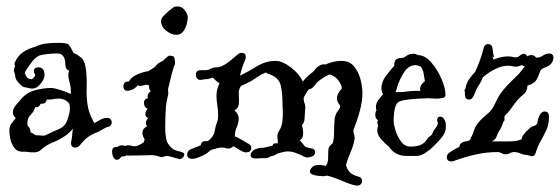

<svg xmlns="http://www.w3.org/2000/svg" viewBox="-20 -486 1738 596"><path d="M49 -15Q34 -15 25 -26.5Q16 -38 12.5 -53Q9 -68 9 -80Q9 -93 15 -101.5Q21 -110 29 -119L28 -120Q20 -128 20 -137Q20 -149 29.5 -160Q39 -171 46 -179Q63 -199 89 -206Q115 -213 140 -213Q146 -213 165 -207.5Q184 -202 200 -194Q200 -203 199.5 -211.5Q199 -220 196 -230Q195 -235 193.5 -241Q192 -247 192 -253Q192 -260 195 -266Q183 -271 183 -284Q183 -320 158 -320Q127 -320 103 -314Q90 -308 81 -296.5Q72 -285 59 -265Q57 -261 57 -259Q59 -255 60.5 -251.5Q62 -248 64 -245Q71 -240 80 -240Q80 -240 84.5 -245Q89 -250 89 -251V-255Q85 -260 85 -265Q85 -277 100 -277Q107 -277 112.5 -272Q118 -267 118 -255V-251Q118 -241 106 -226Q94 -211 80 -211Q75 -211 69.5 -212.5Q64 -214 59 -215Q55 -215 51 -217Q47 -219 42 -225Q36 -230 31.5 -237Q27 -244 27 -253Q26 -258 24.5 -261.5Q23 -265 23 -266Q23 -271 24.5 -274.5Q26 -278 27 -281Q23 -288 27 -294Q36 -314 53 -325Q70 -336 90 -341Q106 -349 123.5 -351Q141 -353 162 -353Q188 -353 193.5 -347Q199 -341 208 -322Q227 -313 235.5 -303.5Q244 -294 247 -268Q250 -242 249 -215Q248 -188 251.5 -162.5Q255 -137 268 -113Q269 -110 273 -104Q282 -109 291 -114Q300 -119 310 -120H313Q320 -120 323.5 -115.5Q327 -111 327 -106Q327 -102 324 -97.5Q321 -93 315 -92Q309 -91 296 -83Q283 -75 271 -71Q258 -65 248 -56.5Q238 -48 227 -34Q221 -28 214 -28Q198 -28 201 -47Q202 -49 203.5 -61Q205 -73 206 -87Q200 -78 189.5 -69.5Q179 -61 160 -51Q158 -50 152.5 -47.5Q147 -45 144 -44Q134 -40 125 -34.5Q116 -29 107 -21Q103 -17 97.5 -15Q92 -13 83 -13Q79 -13 73 -13.5Q67 -14 60 -15ZM114 -65Q119 -65 121 -66Q147 -79 161 -84.5Q175 -90 182.5 -100.5Q190 -111 196 -138Q196 -140 196.5 -142.5Q197 -145 197 -149Q197 -162 194 -166Q181 -180 163 -180Q153 -180 143.5 -178Q134 -176 125 -177Q123 -164 111 -164H106Q102 -153 92 -153H89Q85 -139 75 -129.5Q65 -120 65 -104V-97Q75 -87 75 -75Q81 -73 85.5 -69.5Q90 -66 94 -66H95Z M527 -378Q512 -378 496 -390.5Q480 -403 480 -421Q480 -429 489 -438Q498 -447 504 -452L518 -463Q520 -465 524.5 -465.5Q529 -466 532 -466Q545 -466 554 -453.5Q563 -441 563 -432Q563 -424 559.5 -411Q556 -398 548.5 -388Q541 -378 527 -378ZM537 8Q537 8 531 6Q529 6 526 5Q523 4 520 3Q513 1 507 -0.5Q501 -2 499 -2Q495 -2 489 0Q483 2 481 2Q480 2 477.5 1Q475 0 474 0Q471 -1 468 -2Q465 -3 461 -3Q456 -5 449 -4.5Q442 -4 439 -4L378 -3Q375 -3 374 -4Q366 0 360 0H357Q350 10 343 10Q336 10 332 2Q328 -6 328 -16Q328 -30 342 -30H345Q351 -35 359 -35Q362 -35 368 -33Q374 -35 378 -35Q384 -35 388.5 -33.5Q393 -32 399 -32Q404 -32 412 -36Q420 -40 426 -44L429 -53Q422 -65 422 -74Q422 -86 436 -94Q433 -100 433 -105Q433 -112 440 -119Q431 -124 431 -132Q431 -137 435 -144Q437 -146 438 -148Q427 -153 427 -167Q427 -179 439 -181Q439 -183 438.5 -184Q438 -185 438 -186Q438 -192 441 -196Q444 -200 448 -203Q441 -211 443 -220Q439 -224 430 -222Q429 -222 428 -221.5Q427 -221 425 -221Q419 -219 417 -219L407 -221Q405 -219 405 -218Q394 -208 385.5 -206Q377 -204 377 -204Q363 -204 363 -219Q363 -224 366.5 -228.5Q370 -233 377 -233H380Q388 -247 406 -255Q424 -263 440 -265Q445 -268 450 -271Q455 -274 459 -277Q461 -278 462.5 -280Q464 -282 465 -283L467 -285Q468 -286 468 -286.5Q468 -287 468 -287L476 -292L485 -297Q486 -297 490 -301Q493 -304 498.5 -309Q504 -314 508 -313Q518 -313 520.5 -308Q523 -303 523 -295Q524 -288 523 -286Q522 -285 520.5 -281.5Q519 -278 517 -270Q513 -257 509.5 -241.5Q506 -226 502 -211Q501 -207 502 -202.5Q503 -198 502 -193Q500 -183 498 -173.5Q496 -164 495 -154Q494 -142 493.5 -124.5Q493 -107 493 -93.5Q493 -80 493 -77Q493 -74 494.5 -64Q496 -54 498 -47Q504 -33 519 -22Q521 -21 524 -20Q527 -19 529 -18L541 -15Q545 -14 548.5 -12Q552 -10 552 -7V-6Q552 -1 547 3.5Q542 8 537 8Z M1085 90Q1069 87 1043.5 76Q1018 65 995 59Q989 61 984 61Q979 61 969 60Q959 59 950.5 56Q942 53 942 46Q942 41 948 34Q955 26 970 26Q981 26 991 29Q998 22 998.5 6Q999 -10 999 -17Q999 -26 1003 -31.5Q1007 -37 1011 -40L1013 -42Q1017 -56 1017 -75.5Q1017 -95 1018.5 -113Q1020 -131 1029 -142Q1032 -146 1031.5 -145Q1031 -144 1033 -148Q1039 -156 1032.5 -163Q1026 -170 1026 -182Q1026 -187 1029 -194Q1032 -201 1039 -209Q1041 -211 1041 -211.5Q1041 -212 1041 -212Q1041 -221 1031 -235.5Q1021 -250 1003 -255Q993 -251 983 -244.5Q973 -238 964 -230Q959 -223 954.5 -218Q950 -213 946 -211Q945 -210 942 -209.5Q939 -209 937 -207Q929 -195 923 -184Q922 -174 925.5 -165Q929 -156 927 -143Q926 -133 925.5 -119Q925 -105 917 -97L918 -95Q919 -91 920 -84.5Q921 -78 921 -72Q921 -65 918.5 -59Q916 -53 910 -51Q916 -45 918 -42L922 -37Q927 -30 932 -29L943 -26Q958 -25 958 -14Q958 -1 941 2Q940 2 938.5 2.5Q937 3 935 3Q927 3 914 -5Q904 -9 894.5 -12.5Q885 -16 874 -16Q865 -16 856.5 -13.5Q848 -11 840 -9Q836 -5 829 -3Q822 -1 816 1Q813 5 805 5H793Q787 5 782 5.5Q777 6 775 6Q758 6 758 -4Q758 -11 764 -17Q770 -23 777 -24Q782 -27 789 -27Q799 -27 808 -29.5Q817 -32 826 -34L829 -40Q832 -41 835.5 -41Q839 -41 842 -41Q843 -47 842 -52.5Q841 -58 841 -63Q841 -71 847 -81Q854 -92 856 -105.5Q858 -119 858 -133Q858 -141 857.5 -148.5Q857 -156 857 -163Q857 -198 851 -222.5Q845 -247 810 -258L805 -261Q792 -256 780.5 -248Q769 -240 757 -233Q738 -223 731.5 -221Q725 -219 721 -202Q721 -194 721.5 -186.5Q722 -179 722 -173Q722 -157 717 -151Q715 -148 709 -144L708 -143L710 -141Q721 -131 721 -118Q721 -105 715 -91.5Q709 -78 709 -63Q710 -63 718.5 -58.5Q727 -54 736.5 -48.5Q746 -43 749 -41Q760 -36 760 -27Q760 -13 743 -13Q736 -13 724 -20.5Q712 -28 704 -32L703 -31Q697 -25 689 -25Q683 -25 679 -26.5Q675 -28 669 -28Q661 -28 652.5 -25.5Q644 -23 636 -21Q634 -19 630 -17Q623 -9 605 -1Q587 7 578 7Q561 7 561 -6Q561 -20 578 -25Q583 -27 589.5 -29.5Q596 -32 603 -35Q605 -48 617 -48H625Q643 -61 646 -77Q650 -99 653.5 -106Q657 -113 657 -129Q657 -145 654.5 -160Q652 -175 652 -189Q652 -208 660 -224L661 -227Q658 -230 655 -232L650 -236Q646 -239 641 -245Q636 -244 630 -242Q624 -240 617 -240Q613 -240 610 -239Q607 -238 602 -238Q595 -238 591.5 -243Q588 -248 588 -253Q588 -268 602 -268H617Q626 -268 634 -272.5Q642 -277 652 -277H657L660 -278L664 -279Q678 -284 694 -297Q710 -310 718 -317Q723 -322 730 -322Q743 -322 743 -309Q743 -303 741 -300Q730 -275 725 -251L727 -252Q753 -265 779 -281Q805 -297 836 -297Q856 -297 882 -277.5Q908 -258 920 -233Q934 -250 953 -264Q955 -267 957.5 -270Q960 -273 964 -277Q969 -281 975 -284Q981 -287 988 -286H991Q1016 -297 1040 -297Q1065 -297 1079 -280Q1093 -263 1099 -239.5Q1105 -216 1105 -197Q1105 -172 1097 -142Q1089 -112 1078 -85Q1077 -84 1077 -81Q1077 -75 1079.5 -66.5Q1082 -58 1080 -51Q1077 -33 1068 -13Q1059 7 1054 27Q1054 28 1056 32Q1063 55 1092 62Q1104 65 1104 76Q1104 82 1099 86.5Q1094 91 1085 90Z M1242 -2Q1206 -2 1187 -31Q1174 -41 1162.5 -54.5Q1151 -68 1151 -82Q1151 -89 1154 -96Q1149 -107 1153 -111L1154 -112Q1151 -114 1148 -118Q1145 -122 1145 -129Q1145 -139 1149 -144L1148 -145Q1147 -148 1147 -154Q1147 -165 1154.5 -175.5Q1162 -186 1169 -193Q1164 -203 1164 -212Q1164 -232 1178.5 -251Q1193 -270 1204 -282Q1202 -306 1226 -306Q1233 -306 1241.5 -312.5Q1250 -319 1263 -319Q1268 -319 1271 -318Q1274 -317 1277 -315Q1299 -315 1318.5 -292.5Q1338 -270 1350.5 -241Q1363 -212 1363 -190Q1362 -184 1356 -182.5Q1350 -181 1342 -180H1334Q1327 -180 1320.5 -180.5Q1314 -181 1311 -181Q1301 -181 1283 -180Q1265 -179 1247 -177Q1229 -175 1220 -171Q1210 -167 1206 -150Q1202 -133 1202 -110Q1202 -99 1208 -80Q1214 -61 1225.5 -46Q1237 -31 1254 -31Q1276 -31 1287.5 -37Q1299 -43 1306 -54Q1308 -59 1315 -63.5Q1322 -68 1323 -74Q1325 -80 1331 -87Q1337 -94 1339 -101Q1340 -103 1338.5 -106.5Q1337 -110 1337 -114Q1337 -117 1339 -120.5Q1341 -124 1347 -124Q1353 -124 1358.5 -116.5Q1364 -109 1364 -95Q1364 -92 1364 -89Q1364 -86 1363 -83Q1360 -71 1357 -68Q1356 -65 1353 -62Q1350 -59 1347 -54Q1340 -46 1327.5 -33.5Q1315 -21 1300.5 -11.5Q1286 -2 1274 -2ZM1208 -201Q1211 -200 1214 -200Q1217 -200 1220 -200Q1226 -200 1231.5 -200.5Q1237 -201 1243 -202Q1251 -203 1258.5 -203.5Q1266 -204 1271 -204H1285Q1284 -206 1284 -210Q1284 -223 1299 -234Q1297 -245 1295 -258Q1293 -271 1285 -280L1276 -283Q1273 -283 1271 -284Q1249 -283 1237 -265.5Q1225 -248 1218 -230Q1215 -224 1213.5 -217.5Q1212 -211 1208 -201Z M1388 14Q1386 15 1381 15Q1367 15 1367 2Q1367 -5 1373 -11Q1377 -14 1386 -19.5Q1395 -25 1406 -30Q1406 -45 1431 -48Q1439 -50 1440.5 -55Q1442 -60 1445 -64Q1446 -65 1453 -85.5Q1460 -106 1496 -135Q1508 -145 1518.5 -168Q1529 -191 1541 -205Q1552 -219 1564.5 -231Q1577 -243 1590 -256Q1595 -262 1600 -268Q1605 -274 1609 -280Q1603 -282 1600 -284Q1596 -283 1591.5 -281Q1587 -279 1581 -279Q1577 -279 1570.5 -280.5Q1564 -282 1557 -282Q1538 -282 1517 -271.5Q1496 -261 1479 -246Q1475 -236 1470 -227.5Q1465 -219 1460 -211L1450 -188Q1445 -177 1436 -177Q1423 -177 1423 -194V-200Q1423 -201 1422.5 -202Q1422 -203 1422 -204Q1422 -208 1425 -212Q1427 -226 1435.5 -239Q1444 -252 1455 -263Q1473 -302 1481 -336Q1484 -349 1495 -349Q1508 -349 1509 -334Q1510 -329 1511 -321Q1512 -313 1514 -309Q1512 -309 1511 -310H1509L1512 -301Q1537 -311 1557 -311Q1564 -311 1570.5 -309.5Q1577 -308 1581 -308Q1588 -308 1594 -313.5Q1600 -319 1606 -319Q1612 -319 1617 -311Q1622 -315 1630 -315Q1635 -315 1638.5 -312.5Q1642 -310 1645 -307Q1656 -307 1665.5 -313.5Q1675 -320 1685 -320Q1698 -320 1698 -306Q1698 -299 1692.5 -290.5Q1687 -282 1673 -277L1668 -275Q1658 -271 1655 -260.5Q1652 -250 1645.5 -238.5Q1639 -227 1617 -220V-219Q1617 -202 1604 -192Q1591 -182 1578 -165Q1571 -155 1563.5 -145Q1556 -135 1547 -127Q1545 -122 1546 -117Q1547 -112 1542 -107Q1541 -104 1540 -101Q1539 -98 1538 -95Q1534 -86 1529 -78.5Q1524 -71 1521 -61Q1516 -50 1505 -47H1516Q1534 -47 1559 -47Q1584 -47 1600 -54Q1599 -60 1606 -69Q1613 -78 1621.5 -85.5Q1630 -93 1631 -93Q1648 -97 1648.5 -106.5Q1649 -116 1656 -130Q1662 -140 1671 -140Q1684 -140 1684 -123Q1684 -100 1676 -82.5Q1668 -65 1658.5 -48.5Q1649 -32 1643 -12Q1640 -1 1631 -1Q1628 -1 1624.5 -2.5Q1621 -4 1617 -5Q1606 -5 1596 -9.5Q1586 -14 1575 -14Q1569 -14 1563 -10.5Q1557 -7 1550 -7Q1543 -7 1537 -10.5Q1531 -14 1525 -14Q1489 -14 1454.5 -6Q1420 2 1388 14Z"/></svg>

Font: RU Serius
Style: Regular
Weight: 400
Designer: Robert E. Leuschke
Foundry: Robert E. Leuschke
Version: Version 1.011; ttfautohint (v1.8.3)